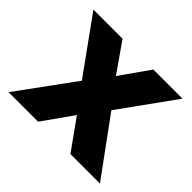

<svg xmlns="http://www.w3.org/2000/svg" viewBox="-146 -844 1044 1044"><g transform="rotate(45 376.5 -322.0)"><path d="M25 0 263 -326 34 -644H258L376 -475L495 -644H719L490 -326L728 0H501L376 -175L252 0Z"/></g></svg>

Font: Kanit
Style: Bold
Weight: 700
Designer: Katatrad Team
Foundry: CadsonDemak
Version: Version 2.000; ttfautohint (v1.8.3)